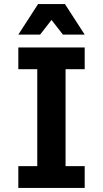

<svg xmlns="http://www.w3.org/2000/svg" viewBox="-20 -923 505 943"><path d="M70 0V-107H163V-583H70V-690H396V-583H302V-107H396V0ZM70 -753 167 -903H299L396 -753H289L233 -825L177 -753Z"/></svg>

Font: Radio Canada SemiBold
Style: Regular
Weight: 600
Designer: Charles Daoud, Etienne Aubert Bonn, Alexandre Saumier Demers, Jacques Le Bailly
Foundry: Radio-Canada
Version: Version 2.104; ttfautohint (v1.8.4.7-5d5b);gftools[0.9.28.de